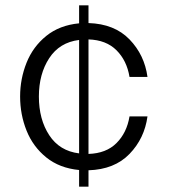

<svg xmlns="http://www.w3.org/2000/svg" viewBox="-20 -628 640 716"><path d="M463 -194H530Q519 -112 463 -54Q407 4 310 7V68H275V6Q202 -1 152.5 -41Q103 -81 79 -141Q55 -201 55 -268Q55 -334 79 -394Q103 -454 152.5 -494Q202 -534 275 -541V-608H310V-542Q407 -539 463 -481Q519 -423 530 -341H463Q453 -402 414.5 -440.5Q376 -479 310 -481V-54Q376 -56 414.5 -94.5Q453 -133 463 -194ZM275 -56V-479Q202 -470 163.5 -411Q125 -352 125 -268Q125 -183 163.5 -124Q202 -65 275 -56Z"/></svg>

Font: Be Vietnam Light
Style: Regular
Weight: 300
Designer: Gabriel Lam
Foundry: TypeRant
Version: Version 4.000